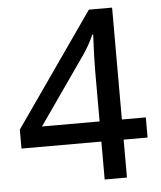

<svg xmlns="http://www.w3.org/2000/svg" viewBox="-52 -762 676 807"><g transform="rotate(-5 286.0 -358.5)"><path d="M552 -160H451V0H357V-160H20V-240L353 -717H451V-245H552ZM357 -453Q357 -487 358 -514.5Q359 -542 360 -566.5Q361 -591 362 -611H358Q350 -592 338 -570.5Q326 -549 315 -533L114 -245H357Z"/></g></svg>

Font: Noto Sans Sundanese Medium
Style: Regular
Weight: 500
Version: Version 2.003